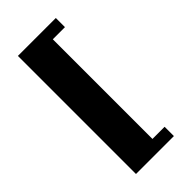

<svg xmlns="http://www.w3.org/2000/svg" viewBox="-246 -747 906 906"><g transform="rotate(-45 206.5 -294.0)"><path d="M80 100V-688H333V-627H252V38H333V100Z"/></g></svg>

Font: Dashboard
Style: Regular
Weight: 400
Designer: jaiki
Version: Version 1.000